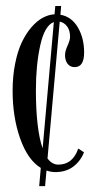

<svg xmlns="http://www.w3.org/2000/svg" viewBox="-20 -575 328 653"><path d="M113.3 58.1 118.7 -3.9Q74.2 -31.2 48.6 -103.8Q22.9 -176.3 22.9 -266.1Q22.9 -315.9 31.5 -358.6Q40 -401.4 54.2 -431.2Q68.4 -460.9 86.9 -482.4Q105.5 -503.9 125.5 -514.6Q145.5 -525.4 165.5 -526.4L168 -554.7H188L185.5 -524.9Q223.6 -518.1 244.9 -481.7Q266.1 -445.3 266.1 -396.5Q266.1 -346.7 233.9 -346.7Q218.8 -346.7 210 -357.9Q201.2 -369.1 201.2 -387.7Q201.2 -400.9 209.7 -419.7Q218.3 -438.5 218.3 -449.7Q218.3 -471.7 208.3 -485.1Q198.2 -498.5 183.1 -501.5L141.6 -36.1Q157.2 -15.1 178.2 -15.1Q227.5 -15.1 246.1 -69.8L265.6 -57.1Q254.9 -28.3 230 -9Q205.1 10.3 168 10.3Q153.3 10.3 138.2 4.9L133.3 58.1ZM102.1 -269Q102.1 -136.2 125 -70.3L163.1 -500Q131.8 -488.3 116.9 -420.9Q102.1 -353.5 102.1 -269Z"/></svg>

Font: Imbue
Style: Regular
Weight: 400
Designer: Tyler Finck
Foundry: Etcetera Type Company
Version: Version 0.910